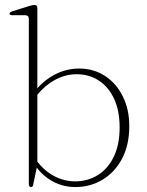

<svg xmlns="http://www.w3.org/2000/svg" viewBox="-20 -746 594 776"><path d="M131 -712V-79.5L114 1Q113.5 5 111.2 7.5Q109 10 105 10Q101.5 10 99 7.2Q96.5 4.5 96.5 -2V-668Q96.5 -676.5 93 -680.5Q89.5 -684.5 80.5 -684.5H31.5Q24.5 -684.5 21.5 -686.2Q18.5 -688 18.5 -690.5Q18.5 -693.5 21.2 -696Q24 -698.5 30.5 -700.5L94 -720.5Q103.5 -723.5 109.2 -724.8Q115 -726 119 -726Q125.5 -726 128.2 -722.8Q131 -719.5 131 -712ZM115 -342.5 111 -364Q147 -414.5 196.2 -441.8Q245.5 -469 299.5 -469Q358.5 -469 404.2 -439.2Q450 -409.5 476.2 -356.8Q502.5 -304 502.5 -236.5Q502.5 -159.5 473 -104.2Q443.5 -49 394 -19.5Q344.5 10 285 10Q226 10 178.2 -21.8Q130.5 -53.5 104.5 -108.5L110 -126Q138 -73 184.2 -43Q230.5 -13 283.5 -13Q334 -13 374.8 -38Q415.5 -63 439.5 -111.8Q463.5 -160.5 463.5 -230.5Q463.5 -299 441 -347Q418.5 -395 379.2 -420.5Q340 -446 290 -446Q241 -446 196 -419.5Q151 -393 115 -342.5Z"/></svg>

Font: Fraunces Thin
Style: Regular
Weight: 250
Version: Version 1.000;[b76b70a41]